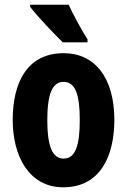

<svg xmlns="http://www.w3.org/2000/svg" viewBox="-20 -786 541 816"><path d="M272 -766H108V-757C134 -722 214 -637 247 -606H352V-619C332 -649 290 -725 272 -766ZM466 -276C466 -458 381 -560 251 -560C98 -560 34 -439 34 -276C34 -126 101 10 249 10C410 10 466 -129 466 -276ZM181 -274C181 -386 202 -438 250 -438C300 -438 319 -385 319 -276C319 -166 300 -112 250 -112C202 -112 181 -167 181 -274Z"/></svg>

Font: Noto Sans Arabic UI XCn XBd
Style: Regular
Weight: 800
Width: 2
Designer: Monotype Design Team, Nadine Chahine and Nizar Qandah
Foundry: Monotype Imaging Inc.
Version: Version 2.010